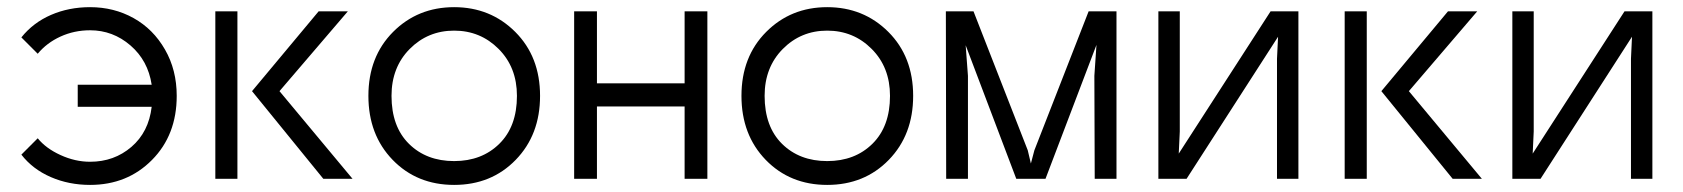

<svg xmlns="http://www.w3.org/2000/svg" viewBox="-20 -502 4724 539"><path d="M85.9 -113.8Q108.9 -85.4 149.9 -66.7Q190.9 -47.9 232.9 -47.9Q300.3 -47.9 348.9 -89.6Q397.5 -131.3 405.8 -202.1H198.2V-264.2H405.8Q395.5 -332 346.2 -374.5Q296.9 -417 232.9 -417Q188.5 -417 149.9 -399.4Q111.3 -381.8 85.9 -351.1L40 -397Q73.2 -438.5 123.3 -460.2Q173.3 -481.9 232.9 -481.9Q299.8 -481.9 355 -451.2Q410.2 -420.4 443.1 -363Q476.1 -305.7 476.1 -232.9Q476.1 -123 406.7 -53Q337.4 17.1 232.9 17.1Q173.3 17.1 122.6 -4.9Q71.8 -26.9 40 -67.9Z M584.5 -470.2H646.5V0H584.5ZM687.5 -246.1 874.5 -470.2H956.5L764.6 -246.1L969.7 0H887.7Z M1079.1 -232.9Q1079.1 -146.5 1128.2 -98.1Q1177.2 -49.8 1254.9 -49.8Q1332.5 -49.8 1381.8 -98.4Q1431.2 -147 1431.2 -232.9Q1431.2 -313 1379.9 -364.5Q1328.6 -416 1254.9 -416Q1181.2 -416 1130.1 -364.5Q1079.1 -313 1079.1 -232.9ZM1014.2 -232.9Q1014.2 -342.8 1083.5 -412.4Q1152.8 -481.9 1254.9 -481.9Q1356.9 -481.9 1426.5 -412.4Q1496.1 -342.8 1496.1 -232.9Q1496.1 -123.5 1427.7 -53.2Q1359.4 17.1 1254.9 17.1Q1150.4 17.1 1082.3 -53.2Q1014.2 -123.5 1014.2 -232.9Z M1965.8 -470.2V0H1901.9V-203.1H1655.8V0H1591.8V-470.2H1655.8V-268.1H1901.9V-470.2Z M2126.5 -232.9Q2126.5 -146.5 2175.5 -98.1Q2224.6 -49.8 2302.2 -49.8Q2379.9 -49.8 2429.2 -98.4Q2478.5 -147 2478.5 -232.9Q2478.5 -313 2427.2 -364.5Q2376 -416 2302.2 -416Q2228.5 -416 2177.5 -364.5Q2126.5 -313 2126.5 -232.9ZM2061.5 -232.9Q2061.5 -342.8 2130.9 -412.4Q2200.2 -481.9 2302.2 -481.9Q2404.3 -481.9 2473.9 -412.4Q2543.5 -342.8 2543.5 -232.9Q2543.5 -123.5 2475.1 -53.2Q2406.7 17.1 2302.2 17.1Q2197.8 17.1 2129.6 -53.2Q2061.5 -123.5 2061.5 -232.9Z M2635.3 -470.2H2712.9L2865.2 -80.1L2874 -43L2883.8 -80.1L3036.1 -470.2H3114.3V0H3053.2L3052.2 -289.1L3058.1 -376L2915 0H2833L2690.9 -375L2697.3 -289.1V0H2636.2Z M3625 -470.2V0H3564.9V-336.9L3567.9 -398.9L3311 0H3231.9V-470.2H3292V-132.8L3289.1 -70.8L3546.9 -470.2Z M3754.9 -470.2H3816.9V0H3754.9ZM3857.9 -246.1 4044.9 -470.2H4127L3935.1 -246.1L4140.1 0H4058.1Z M4618.7 -470.2V0H4558.6V-336.9L4561.5 -398.9L4304.7 0H4225.6V-470.2H4285.6V-132.8L4282.7 -70.8L4540.5 -470.2Z"/></svg>

Font: Kreadon
Style: Regular
Weight: 400
Designer: kohakuno
Foundry: StudioGnu
Version: Version 1.000;Glyphs 3.1.2 (3151)